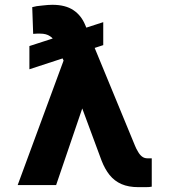

<svg xmlns="http://www.w3.org/2000/svg" viewBox="-20 -771 708 800"><path d="M410.2 -678.7Q410.2 -654.3 410.2 -583Q333 -557.6 102.5 -482.4Q102.5 -506.8 102.5 -579.1Q179.7 -604.5 410.2 -678.7ZM327.1 -332Q298.8 -249 213.9 0Q173.8 0 53.7 0Q103.5 -135.7 253.9 -543Q280.3 -543 357.4 -543Q349.6 -490.2 327.1 -332ZM198.2 -751Q252.9 -751 286.1 -728.5Q318.4 -707 335 -667Q404.3 -500 542 -165Q546.9 -152.3 554.7 -139.6Q561.5 -127 571.3 -119.1Q581.1 -111.3 594.7 -111.3Q600.6 -111.3 604.5 -111.3Q609.4 -111.3 612.3 -111.3Q612.3 -72.3 612.3 6.8Q602.5 8.8 587.9 8.8Q574.2 8.8 556.6 8.8Q515.6 8.8 486.3 -3.9Q457 -16.6 436.5 -42Q417 -66.4 403.3 -101.6Q358.4 -223.6 267.6 -467.8Q253.9 -498 213.9 -587.9Q204.1 -610.4 188.5 -620.1Q172.9 -630.9 147.5 -630.9Q141.6 -630.9 133.8 -630.9Q127 -630.9 118.2 -629.9Q117.2 -667 114.3 -741.2Q130.9 -746.1 156.2 -748Q181.6 -751 198.2 -751Z"/></svg>

Font: DeepSea
Style: Bold
Weight: 700
Designer: Stem
Version: Version 3.019;git-0a5106e0b